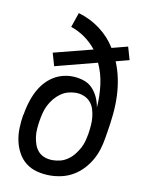

<svg xmlns="http://www.w3.org/2000/svg" viewBox="-84 -796 668 865"><g transform="rotate(10 250.0 -363.5)"><path d="M204 8Q173 8 144.5 0.5Q116 -7 94 -24Q72 -41 58 -66.5Q44 -92 38 -120.5Q32 -149 33 -179.5Q34 -210 39 -240L40 -241Q44 -265 50.5 -289Q57 -313 67.5 -336.5Q78 -360 93.5 -381Q109 -402 130.5 -418Q152 -434 176.5 -441.5Q201 -449 225 -449Q251 -449 276 -441.5Q301 -434 318 -417Q335 -400 345.5 -377.5Q356 -355 360 -330Q364 -383 357.5 -434Q351 -485 330 -530L138 -480L121 -539L300 -585Q277 -614 247.5 -635Q218 -656 183 -668L206 -735Q261 -719 305.5 -685.5Q350 -652 378 -606L451 -625L468 -566L407 -550Q422 -514 430 -475Q438 -436 439.5 -395.5Q441 -355 437 -313.5Q433 -272 426 -231L421 -201Q417 -175 409 -149Q401 -123 387 -98.5Q373 -74 353 -53Q333 -32 308.5 -18Q284 -4 257 2Q230 8 204 8ZM204 -62Q222 -62 239.5 -66.5Q257 -71 273 -82Q289 -93 301 -108Q313 -123 322 -139.5Q331 -156 335.5 -173.5Q340 -191 343 -208Q346 -228 347.5 -247Q349 -266 347 -284.5Q345 -303 339.5 -320.5Q334 -338 322 -351.5Q310 -365 292.5 -372Q275 -379 256 -379Q238 -379 220 -374Q202 -369 186 -357.5Q170 -346 157.5 -330.5Q145 -315 136.5 -298Q128 -281 123.5 -263Q119 -245 116 -227Q113 -208 111.5 -189Q110 -170 112.5 -152Q115 -134 121 -117Q127 -100 139 -87Q151 -74 168 -68Q185 -62 204 -62Z"/></g></svg>

Font: Iosevka Fixed
Style: Italic
Weight: 400
Italic angle: -9°
Monospace: yes
Designer: Belleve Invis
Foundry: Belleve Invis
Version: Version 33.2.4